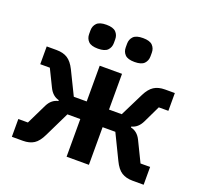

<svg xmlns="http://www.w3.org/2000/svg" viewBox="-127 -889 1093 1035"><g transform="rotate(20 419.0 -371.0)"><path d="M41 -102H96L153 -219Q173 -259 211 -267V-272Q174 -281 154 -322L106 -420H51V-522H107Q146 -522 171 -506Q196 -490 215 -452L281 -317H355V-522H483V-317H556L623 -452Q642 -490 667 -506Q692 -522 730 -522H786V-420H731L684 -322Q664 -281 627 -272V-267Q665 -259 685 -219L742 -102H797V0H734Q696 0 670.5 -16Q645 -32 625 -74L556 -216H483V0H355V-216H281L212 -74Q192 -32 167 -16Q142 0 104 0H41ZM314 -605Q275 -605 259 -621.5Q243 -638 243 -663V-684Q243 -709 259 -725.5Q275 -742 314 -742Q353 -742 369 -725.5Q385 -709 385 -684V-663Q385 -638 369 -621.5Q353 -605 314 -605ZM524 -605Q485 -605 469 -621.5Q453 -638 453 -663V-684Q453 -709 469 -725.5Q485 -742 524 -742Q563 -742 579 -725.5Q595 -709 595 -684V-663Q595 -638 579 -621.5Q563 -605 524 -605Z"/></g></svg>

Font: IBM Plex Sans SmBld
Style: Regular
Weight: 600
Designer: Mike Abbink, Paul van der Laan, Pieter van Rosmalen
Foundry: Bold Monday
Version: Version 3.005